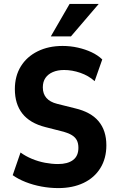

<svg xmlns="http://www.w3.org/2000/svg" viewBox="-20 -951 598 982"><path d="M278 11Q235 11 192 3Q149 -5 111 -20Q73 -35 45 -55L85 -171Q111 -152 143.5 -138.5Q176 -125 210.5 -118.5Q245 -112 277 -112Q326 -112 353.5 -132.5Q381 -153 381 -195Q381 -218 373 -233.5Q365 -249 348 -259.5Q331 -270 306 -277L212 -301Q133 -321 94.5 -370Q56 -419 56 -495Q56 -562 86.5 -611.5Q117 -661 172.5 -688.5Q228 -716 300 -716Q340 -716 378 -707.5Q416 -699 448 -684Q480 -669 503 -647L464 -536Q433 -564 391 -578.5Q349 -593 308 -593Q275 -593 250.5 -582.5Q226 -572 212.5 -552.5Q199 -533 199 -504Q199 -471 217.5 -450Q236 -429 272 -420L364 -397Q445 -378 484.5 -330.5Q524 -283 524 -208Q524 -141 493.5 -91.5Q463 -42 407.5 -15.5Q352 11 278 11ZM240 -765 336 -931H485L343 -765Z"/></svg>

Font: Nunito Sans 10pt Condensed ExtraBold
Style: Regular
Weight: 800
Width: 3
Designer: Vernon Adams
Foundry: Vernon Adams
Version: Version 3.101;gftools[0.9.27]